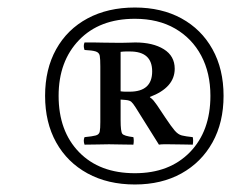

<svg xmlns="http://www.w3.org/2000/svg" viewBox="-20 -785 615 511"><path d="M339 -294Q267 -294 213 -323.5Q159 -353 129.5 -406Q100 -459 100 -530Q100 -601 129.5 -654Q159 -707 213 -736Q267 -765 339 -765Q410 -765 463 -736Q516 -707 545.5 -654Q575 -601 575 -530Q575 -459 545.5 -406Q516 -353 463 -323.5Q410 -294 339 -294ZM339 -324Q431 -324 485.5 -380Q540 -436 540 -530Q540 -591 515.5 -637Q491 -683 446 -709Q401 -735 339 -735Q245 -735 190.5 -678.5Q136 -622 136 -530Q136 -436 190.5 -380Q245 -324 339 -324ZM314 -519 301 -520V-465Q301 -435 305.5 -429Q310 -423 335 -420Q337 -411 335 -400Q319 -400 300 -400.5Q281 -401 270 -401Q261 -401 241 -400.5Q221 -400 205 -400Q201 -411 205 -420Q226 -422 235 -424.5Q244 -427 245.5 -435Q247 -443 247 -460V-608Q247 -628 245.5 -636.5Q244 -645 235 -648Q226 -651 205 -652Q201 -663 205 -672Q218 -672 229 -672Q240 -672 256.5 -671.5Q273 -671 301 -671Q314 -671 323.5 -671.5Q333 -672 340 -672Q387 -672 416 -654Q445 -636 445 -602Q445 -552 379 -527V-526Q385 -522 389 -517Q393 -512 398 -505L420 -472Q436 -448 445 -437.5Q454 -427 464 -424.5Q474 -422 493 -420Q495 -411 493 -400Q487 -400 466.5 -400.5Q446 -401 429 -401Q422 -401 415.5 -401Q409 -401 403 -400L341 -499Q334 -510 329.5 -514Q325 -518 314 -519ZM301 -542Q308 -541 313.5 -541Q319 -541 325 -541Q385 -541 385 -595Q385 -648 326 -648Q321 -648 315 -648Q309 -648 301 -647Z"/></svg>

Font: Tiro Tamil
Style: Italic
Weight: 400
Italic angle: -11°
Designer: Tamil: Fernando Mello & Fiona Ross, assisted by Kaja Sojewska. Latin: John Hudson with Paul Hanslow, assisted by Kaja So
Foundry: Tiro Typeworks Ltd.
Version: Version 1.52